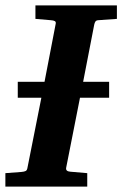

<svg xmlns="http://www.w3.org/2000/svg" viewBox="-35 -691 453 711"><path d="M-15.1 0V-49.8L43.9 -54.2Q55.2 -55.2 60.3 -57.9Q65.4 -60.5 66.9 -70.8L118.2 -329.1H30.8V-388.2H129.9L170.9 -601.1Q173.3 -609.9 168 -612.8Q162.6 -615.7 152.8 -616.2L96.2 -621.1V-670.9H397.9V-621.1L329.1 -616.2Q321.3 -615.7 318.4 -611.3Q315.4 -606.9 314 -600.1L272.9 -388.2H369.1V-329.1H261.2L210 -69.8Q207.5 -56.6 225.1 -55.2L288.1 -49.8V0Z"/></svg>

Font: Charis
Style: Bold Italic
Weight: 700
Italic angle: -11°
Designer: Walt Agee, Miriam Martin, Annie Olsen, Victor Gaultney, Lorna Priest, Alan Ward, Bob Hallissy, Martin Hosken, Sharon Cor
Foundry: SIL Global
Version: Version 7.000